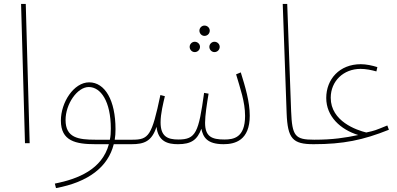

<svg xmlns="http://www.w3.org/2000/svg" viewBox="-20 -734 2033 984"><path d="M108 0H132L112 -714H88Z M267 230C434 199 534 121 563 5H654C664 5 670 -1 670 -7C670 -14 666 -18 658 -18H568C571 -35 572 -53 572 -72C572 -220 518 -312 437 -312C358 -312 292 -209 292 -116C292 -11 368 5 469 5H538C503 134 381 183 261 207ZM469 -18C381 -18 316 -28 316 -119C316 -201 376 -288 435 -288C496 -288 548 -215 548 -75C548 -55 547 -36 543 -18Z M1028 -550C1043 -550 1055 -562 1055 -577C1055 -591 1043 -603 1028 -603C1014 -603 1002 -591 1002 -577C1002 -562 1014 -550 1028 -550ZM978 -467C993 -467 1005 -479 1005 -494C1005 -508 993 -520 978 -520C964 -520 952 -508 952 -494C952 -479 964 -467 978 -467ZM1079 -467C1094 -467 1106 -479 1106 -494C1106 -508 1094 -520 1079 -520C1065 -520 1053 -508 1053 -494C1053 -479 1065 -467 1079 -467Z M654 5C718 5 758 -9 782 -84C791 -8 840 5 892 5C960 5 991 -17 1012 -74C1021 -31 1041 5 1126 5C1185 5 1260 -15 1260 -141C1260 -213 1237 -289 1214 -363L1190 -353C1211 -281 1236 -213 1236 -140C1236 -28 1177 -19 1130 -19C1065 -19 1031 -34 1031 -105C1031 -142 1040 -200 1049 -254L1026 -258C998 -55 984 -19 894 -19C838 -19 803 -35 803 -107C803 -152 817 -207 825 -241L802 -247C758 -37 742 -18 658 -18Z M1587 5C1597 5 1603 -1 1603 -7C1603 -13 1600 -18 1590 -18C1492 -18 1477 -36 1472 -165L1452 -714H1429L1449 -154C1454 -23 1480 5 1587 5Z M1587 5C1739 5 1841 -16 1973 -69L1965 -91C1899 -64 1902 -65 1857 -55C1808 -67 1675 -112 1675 -233C1675 -318 1740 -381 1828 -381C1855 -381 1884 -375 1909 -368L1914 -390C1889 -398 1857 -405 1829 -405C1720 -405 1652 -328 1652 -232C1652 -137 1725 -70 1816 -42C1749 -28 1687 -18 1591 -18Z"/></svg>

Font: Noto Sans Arabic SemCond Thin
Style: Regular
Weight: 100
Width: 4
Designer: Monotype Design Team, Nadine Chahine, Nizar Qandah and Khaled Hosny
Foundry: Monotype Imaging Inc.
Version: Version 2.012